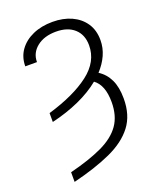

<svg xmlns="http://www.w3.org/2000/svg" viewBox="-169 -840 957 1155"><g transform="rotate(-20 309.0 -262.0)"><path d="M105.1 -170.5V-227.3Q275.2 -277.7 371.8 -351.7Q468.4 -425.8 468 -530.2Q467.7 -597.7 425.2 -636.2Q382.8 -674.7 308.2 -674.7Q232.2 -674.7 185.4 -637.3Q138.5 -599.8 138.8 -541.5H63.9Q63.9 -600.1 95.3 -644.2Q126.8 -688.2 182 -712.7Q237.2 -737.2 308.2 -737.2Q376.8 -737.2 429.7 -713.1Q482.6 -688.9 512.8 -644Q543 -599.1 543 -535.9Q543 -485.8 522.4 -440.2Q501.8 -394.5 464.5 -354.4Q508.2 -326.7 531.2 -278.6Q554.3 -230.5 554.3 -158Q554.7 -51.5 501.6 17.9Q448.5 87.4 348 132.8Q247.5 178.3 105.1 213.1V151.3Q231.5 119.7 314.5 80.6Q397.4 41.5 438 -16.3Q478.7 -74.2 478.7 -162.3Q478.7 -271.3 420.8 -313.6Q362.2 -265.6 281.4 -229.2Q200.6 -192.8 105.1 -170.5Z"/></g></svg>

Font: Inter Zeller Light
Style: Regular
Weight: 300
Designer: Rasmus Andersson; Joe Bland
Foundry: zeller
Version: Version 3.015;git-dec3a8cb1